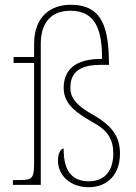

<svg xmlns="http://www.w3.org/2000/svg" viewBox="-20 -775 570 805"><path d="M352 10C429 10 483 -42 483 -131C483 -199 454 -245 373 -292C292 -336 275 -372 275 -405C275 -449 289 -503 400 -503H437C436 -656 412 -755 276 -755C196 -755 123 -709 123 -591V-536H37V-511H123V-97C123 -26 117 -20 58 -20H34V0H151V-593C151 -669 186 -730 275 -730C383 -730 408 -646 408 -528C288 -529 247 -476 247 -406C247 -336 304 -300 368 -263C431 -229 455 -191 455 -132C455 -59 419 -15 353 -15C288 -15 246 -51 247 -152C236 -152 223 -135 223 -102C223 -40 274 10 352 10Z"/></svg>

Font: Noto Serif Thai SemiCondensed Thin
Style: Regular
Weight: 100
Width: 4
Designer: Monotype Design Team
Foundry: Monotype Imaging Inc.
Version: Version 2.002